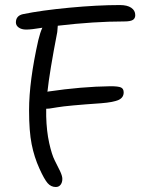

<svg xmlns="http://www.w3.org/2000/svg" viewBox="-20 -708 599 761"><path d="M201.2 33.2Q182.1 33.2 168.7 17.8Q155.3 2.4 136.2 -40Q115.7 -85 105.5 -136.2Q95.2 -187.5 95.2 -271Q95.2 -386.2 131.8 -548.8Q139.2 -579.6 147.9 -598.1Q104.5 -590.8 84 -590.8Q65.4 -590.8 54.2 -598.9Q43 -606.9 43 -619.1Q43 -645.5 70.8 -651.9Q144 -667 255.1 -677.5Q366.2 -688 455.1 -688Q484.4 -688 500.2 -677.2Q516.1 -666.5 516.1 -647.9Q516.1 -634.8 506.3 -628.9Q496.6 -623 472.2 -623Q353 -623 209 -606Q209 -600.6 207 -581.1Q176.3 -422.9 168 -344.2L170.9 -345.2Q303.2 -364.7 418 -366.2Q448.7 -366.2 459.5 -361.3Q470.2 -356.4 470.2 -341.8Q470.2 -321.3 450.2 -312Q430.2 -302.7 380.9 -298.8Q247.1 -289.6 207 -282.7Q198.2 -281.2 189 -279.8Q174.3 -276.9 163.1 -276.9V-247.1Q164.6 -188 175 -141.1Q185.5 -94.2 197 -72Q208.5 -49.8 217.8 -30.3Q227.1 -10.7 227.1 1Q227.1 15.1 220.2 24.2Q213.4 33.2 201.2 33.2Z"/></svg>

Font: Shantell Sans Bouncy
Style: Regular
Weight: 300
Designer: Stephen Nixon, Anya Danilova, Shantell Martin
Foundry: Arrow Type
Version: Version 1.006;[9816181b4]